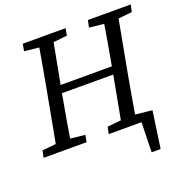

<svg xmlns="http://www.w3.org/2000/svg" viewBox="-148 -805 1085 1125"><g transform="rotate(-20 394.0 -242.0)"><path d="M562 0V-58L696 -44L663 186H607L612 -22L630 0ZM1 0 10 -43 136 -56H156L277 -43L269 0ZM86 0 153 -360Q167 -437 181 -515Q195 -593 207 -670H298L230 -310Q216 -233 202.5 -155Q189 -77 177 0ZM107 -626 115 -670H382L374 -626L249 -613H229ZM192 -319V-367H598V-319ZM407 0 416 -43 542 -56H562L683 -43L675 0ZM492 0 559 -360Q573 -437 586.5 -515Q600 -593 612 -670H703L636 -310Q622 -233 608.5 -155Q595 -77 582 0ZM512 -626 521 -670H788L779 -626L656 -613H634Z"/></g></svg>

Font: Source Serif 4 18pt
Style: Italic
Weight: 400
Italic angle: -12°
Designer: Frank Grießhammer
Foundry: Adobe Systems Incorporated
Version: Version 4.004;hotconv 1.0.116;makeotfexe 2.5.65601